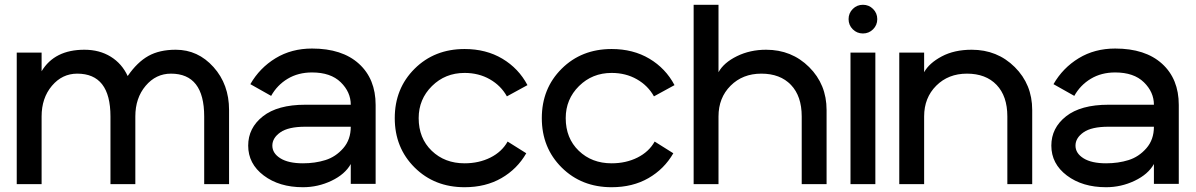

<svg xmlns="http://www.w3.org/2000/svg" viewBox="-20 -770 5000 803"><path d="M50 -550H154V-472Q208 -562 333 -562Q396 -562 443 -533Q490 -504 514 -452Q554 -510 600.5 -536Q647 -562 715 -562Q808 -562 873 -489.5Q938 -417 938 -310V0H834V-283Q834 -462 695 -462Q632 -462 589 -411Q546 -360 546 -283V0H442V-283Q442 -462 303 -462Q240 -462 197 -411Q154 -360 154 -283V0H50Z M1247 -87Q1298 -87 1341 -100.5Q1384 -114 1415.5 -150Q1447 -186 1447 -240H1257Q1186 -240 1152.5 -216.5Q1119 -193 1119 -161Q1119 -129 1152.5 -108Q1186 -87 1247 -87ZM1447 -332Q1447 -385 1405 -426Q1363 -467 1285 -467Q1227 -467 1183 -440.5Q1139 -414 1114 -369L1027 -418Q1066 -486 1132.5 -526.5Q1199 -567 1285 -567Q1411 -567 1481 -503.5Q1551 -440 1551 -331V-1H1447V-84Q1423 -41 1366.5 -14Q1310 13 1247 13Q1148 13 1083 -36Q1018 -85 1018 -161Q1018 -235 1079.5 -283.5Q1141 -332 1257 -332Z M2103 -178 2181 -129Q2143 -63 2077 -25Q2011 13 1923 13Q1797 13 1714 -69.5Q1631 -152 1631 -276Q1631 -400 1714 -482.5Q1797 -565 1923 -565Q2013 -565 2081 -524.5Q2149 -484 2186 -414L2100 -367Q2075 -412 2028.5 -438.5Q1982 -465 1923 -465Q1842 -465 1786.5 -410Q1731 -355 1731 -276Q1731 -192 1785.5 -139.5Q1840 -87 1923 -87Q1983 -87 2031 -111Q2079 -135 2103 -178Z M2718 -178 2796 -129Q2758 -63 2692 -25Q2626 13 2538 13Q2412 13 2329 -69.5Q2246 -152 2246 -276Q2246 -400 2329 -482.5Q2412 -565 2538 -565Q2628 -565 2696 -524.5Q2764 -484 2801 -414L2715 -367Q2690 -412 2643.5 -438.5Q2597 -465 2538 -465Q2457 -465 2401.5 -410Q2346 -355 2346 -276Q2346 -192 2400.5 -139.5Q2455 -87 2538 -87Q2598 -87 2646 -111Q2694 -135 2718 -178Z M2881 -750H2985V-468Q3007 -508 3062 -535Q3117 -562 3184 -562Q3291 -562 3364 -489.5Q3437 -417 3437 -310V0H3333V-283Q3333 -368 3288 -415Q3243 -462 3164 -462Q3086 -462 3035.5 -411.5Q2985 -361 2985 -283V0H2881Z M3546.5 -647.5Q3529 -665 3529 -690Q3529 -715 3546.5 -732.5Q3564 -750 3589 -750Q3614 -750 3631.5 -732.5Q3649 -715 3649 -690Q3649 -665 3631.5 -647.5Q3614 -630 3589 -630Q3564 -630 3546.5 -647.5ZM3641 0H3537V-550H3641Z M3741 -550H3845V-468Q3866 -506 3918.5 -534Q3971 -562 4044 -562Q4151 -562 4224 -489.5Q4297 -417 4297 -310V0H4193V-283Q4193 -368 4148 -415Q4103 -462 4024 -462Q3946 -462 3895.5 -411.5Q3845 -361 3845 -283V0H3741Z M4606 -87Q4657 -87 4700 -100.5Q4743 -114 4774.5 -150Q4806 -186 4806 -240H4616Q4545 -240 4511.5 -216.5Q4478 -193 4478 -161Q4478 -129 4511.5 -108Q4545 -87 4606 -87ZM4806 -332Q4806 -385 4764 -426Q4722 -467 4644 -467Q4586 -467 4542 -440.5Q4498 -414 4473 -369L4386 -418Q4425 -486 4491.5 -526.5Q4558 -567 4644 -567Q4770 -567 4840 -503.5Q4910 -440 4910 -331V-1H4806V-84Q4782 -41 4725.5 -14Q4669 13 4606 13Q4507 13 4442 -36Q4377 -85 4377 -161Q4377 -235 4438.5 -283.5Q4500 -332 4616 -332Z"/></svg>

Font: Edgecutting Lite Medium
Style: Medium
Weight: 500
Designer: RandomMaerks (Nguyen Gia Bao)
Version: Version 1.0